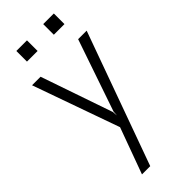

<svg xmlns="http://www.w3.org/2000/svg" viewBox="-280 -715 955 955"><g transform="rotate(-45 197.0 -238.0)"><path d="M141.1 200.2H83L171.9 -43L9.8 -500H69.8L200.2 -121.1L202.1 -95.2L204.1 -121.1L334 -500H394ZM75.2 -601.1V-675.8H149.9V-601.1ZM264.2 -601.1V-675.8H338.9V-601.1Z"/></g></svg>

Font: Abel
Style: Regular
Weight: 400
Designer: Matthew Desmond
Foundry: Matthew Desmond
Version: Version 1.002